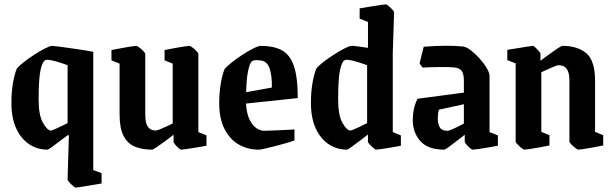

<svg xmlns="http://www.w3.org/2000/svg" viewBox="-20 -672 2796 875"><path d="M218 -463Q224 -463 249.5 -459.5Q275 -456 307.5 -451.5Q340 -447 368 -442.5Q396 -438 405 -436V103L443 117V164Q443 164 426.5 167Q410 170 388 173.5Q366 177 347.5 180Q329 183 325 183Q322 183 313 175.5Q304 168 296 159Q288 150 288 146L294 -55L289 -56Q273 -45 252.5 -29Q232 -13 216 -1.5Q200 10 196 10Q151 10 114 -14Q77 -38 54.5 -85.5Q32 -133 32 -204Q32 -254 39.5 -296Q47 -338 57 -360Q66 -371 88 -388.5Q110 -406 136.5 -423Q163 -440 185.5 -451.5Q208 -463 218 -463ZM189 -399Q174 -394 165 -354.5Q156 -315 156 -217Q156 -147 176 -112Q196 -77 212 -77Q215 -77 227 -82Q239 -87 253.5 -94Q268 -101 278 -106Q288 -111 288 -111V-375Q275 -380 254.5 -386.5Q234 -393 215.5 -397Q197 -401 189 -399Z M674 10Q627 10 594 -4Q561 -18 543 -53Q525 -88 525 -150V-382L488 -397V-444Q488 -444 504 -447Q520 -450 541 -454Q562 -458 579.5 -460.5Q597 -463 601 -463Q605 -463 615 -455.5Q625 -448 633.5 -439Q642 -430 642 -426V-151Q642 -114 651.5 -98.5Q661 -83 672.5 -80Q684 -77 690 -77Q695 -77 708.5 -82.5Q722 -88 738 -95.5Q754 -103 767 -109V-382L730 -397V-444Q730 -444 745.5 -447Q761 -450 782.5 -454Q804 -458 821.5 -460.5Q839 -463 844 -463Q847 -463 857 -455.5Q867 -448 875.5 -439Q884 -430 884 -426V-70L921 -55V-8Q921 -8 905 -5Q889 -2 867.5 1.5Q846 5 828 7.5Q810 10 805 10Q802 10 793.5 2.5Q785 -5 778 -13.5Q771 -22 771 -26V-58Q755 -45 733 -29Q711 -13 694 -1.5Q677 10 674 10Z M1322 -32Q1306 -26 1281.5 -19Q1257 -12 1231.5 -5.5Q1206 1 1186 5.5Q1166 10 1158 10Q1109 10 1068 -13.5Q1027 -37 1003 -84.5Q979 -132 979 -202Q979 -251 986.5 -293.5Q994 -336 1004 -358Q1013 -369 1035.5 -387Q1058 -405 1085 -422.5Q1112 -440 1135 -451.5Q1158 -463 1169 -463Q1225 -463 1262.5 -444Q1300 -425 1318.5 -373.5Q1337 -322 1337 -225L1101 -200Q1104 -153 1118 -125.5Q1132 -98 1150 -87Q1168 -76 1183 -76Q1186 -76 1202 -76.5Q1218 -77 1240.5 -78Q1263 -79 1285 -80Q1307 -81 1322 -82ZM1130 -394Q1119 -388 1111 -350.5Q1103 -313 1102 -252L1219 -273Q1220 -329 1208 -362Q1196 -395 1164 -397Q1157 -398 1147.5 -398Q1138 -398 1130 -394Z M1583 -463Q1591 -463 1611 -460.5Q1631 -458 1657 -454V-572L1619 -587V-634Q1619 -634 1635.5 -636.5Q1652 -639 1674.5 -643Q1697 -647 1716 -649.5Q1735 -652 1739 -652Q1742 -652 1751 -644.5Q1760 -637 1768 -628.5Q1776 -620 1776 -616L1770 -431V-70L1807 -55V-8Q1807 -8 1791.5 -5Q1776 -2 1755 1.5Q1734 5 1716 7.5Q1698 10 1693 10Q1691 10 1682 2.5Q1673 -5 1665 -13.5Q1657 -22 1657 -26V-59Q1642 -47 1620.5 -31Q1599 -15 1582 -2.5Q1565 10 1561 10Q1516 10 1479 -14Q1442 -38 1419.5 -85.5Q1397 -133 1397 -204Q1397 -254 1404.5 -296Q1412 -338 1422 -360Q1431 -372 1453 -389Q1475 -406 1501.5 -423Q1528 -440 1550.5 -451.5Q1573 -463 1583 -463ZM1554 -399Q1539 -395 1530 -355Q1521 -315 1521 -217Q1521 -146 1541 -111.5Q1561 -77 1577 -77Q1580 -77 1592 -82Q1604 -87 1618.5 -94Q1633 -101 1643 -106Q1653 -111 1653 -111V-375Q1640 -380 1619.5 -386.5Q1599 -393 1580.5 -397Q1562 -401 1554 -399Z M2005 10Q1930 10 1895.5 -29Q1861 -68 1861 -126Q1861 -149 1866 -174Q1871 -199 1883 -222L2094 -250V-305Q2094 -336 2083.5 -349.5Q2073 -363 2047 -365Q2025 -367 1983 -366.5Q1941 -366 1906 -364L1892 -383L1911 -459Q1961 -463 2006.5 -463.5Q2052 -464 2091 -460Q2106 -458 2126 -442.5Q2146 -427 2165.5 -405.5Q2185 -384 2198 -362Q2211 -340 2211 -325V-70L2249 -55V-8Q2227 -4 2202 0.5Q2177 5 2158 7.5Q2139 10 2133 10Q2130 10 2121.5 2.5Q2113 -5 2105.5 -13.5Q2098 -22 2098 -26V-58Q2078 -43 2058 -27Q2038 -11 2023 -0.5Q2008 10 2005 10ZM1975 -132Q1975 -108 1984 -92Q1993 -76 2019 -76Q2027 -76 2048.5 -86Q2070 -96 2094 -109V-197L1980 -172Q1975 -154 1975 -132Z M2370 10Q2366 10 2356.5 2.5Q2347 -5 2338.5 -14Q2330 -23 2330 -26V-383L2292 -398V-445Q2292 -445 2308 -447.5Q2324 -450 2346 -453.5Q2368 -457 2386 -460Q2404 -463 2409 -463Q2412 -463 2420 -455.5Q2428 -448 2435.5 -439Q2443 -430 2443 -427V-395Q2460 -408 2482 -424Q2504 -440 2521.5 -451.5Q2539 -463 2542 -463Q2613 -463 2652.5 -429Q2692 -395 2692 -302V-71L2729 -56V-9Q2729 -9 2713 -6Q2697 -3 2676 1Q2655 5 2637 7.5Q2619 10 2615 10Q2612 10 2602 2.5Q2592 -5 2583.5 -14Q2575 -23 2575 -26V-302Q2575 -338 2565.5 -353.5Q2556 -369 2544 -372Q2532 -375 2526 -375Q2519 -375 2495 -364.5Q2471 -354 2447 -343V-71L2484 -56V-9Q2484 -9 2468.5 -6Q2453 -3 2431.5 1Q2410 5 2392 7.5Q2374 10 2370 10Z"/></svg>

Font: Grenze Gotisch SemiBold
Style: Regular
Weight: 600
Designer: Renata Polastri
Foundry: Omnibus-Type
Version: Version 1.001